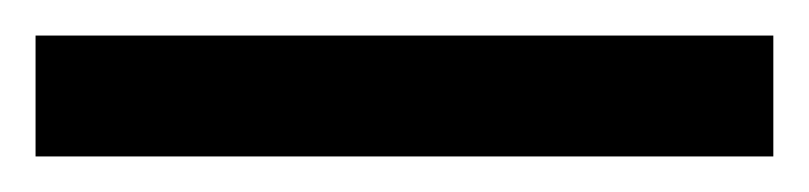

<svg xmlns="http://www.w3.org/2000/svg" viewBox="-22 70 455 108"><path d="M-2 90H413V158H-2Z"/></svg>

Font: hingu115
Style: Book
Weight: 400
Designer: Jelle Bosma - Monotype Design Team
Foundry: Monotype Imaging Inc.
Version: Version 2.003